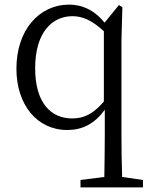

<svg xmlns="http://www.w3.org/2000/svg" viewBox="-20 -548 642 830"><path d="M429 -109C383 -56 344 -36 292 -36C201 -36 132 -102 132 -253C132 -410 207 -478 293 -478C336 -478 377 -461 429 -413ZM508 217C506 156 505 93 505 32V-371L509 -517L494 -526L432 -450C385 -508 331 -528 279 -528C149 -528 51 -418 51 -251C51 -95 140 14 271 14C335 14 389 -12 433 -74V32C433 93 432 155 431 217L328 230V262H598V230Z"/></svg>

Font: Source Han Serif
Style: Regular
Weight: 400
Designer: Ryoko NISHIZUKA 西塚涼子 (kana & ideographs); Frank Grießhammer (Latin, Greek & Cyrillic); Wenlong ZHANG 张文龙 (bopomofo); San
Foundry: Adobe Systems Incorporated
Version: Version 1.001;PS 1.001;hotconv 16.6.54;makeotf.lib2.5.65590